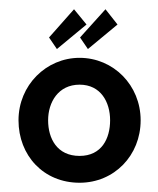

<svg xmlns="http://www.w3.org/2000/svg" viewBox="-20 -391 342 415"><path d="M84 -131C84 -170 106 -208 152 -208C198 -208 218 -170 218 -131C218 -92 200 -54 152 -54C103 -54 84 -92 84 -131ZM20 -131C20 -55 74 4 152 4C227 4 284 -55 284 -131C284 -207 225 -266 152 -266C80 -266 20 -207 20 -131ZM153 -310 170 -285 234 -338 208 -371ZM86 -310 103 -285 167 -338 140 -371Z"/></svg>

Font: Hussar Tani
Style: Dwa
Weight: 700
Foundry: Cannot Into Space Fonts
Version: Version 0.92